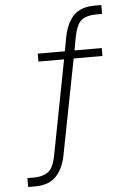

<svg xmlns="http://www.w3.org/2000/svg" viewBox="-60 -757 669 989"><g transform="rotate(-5 274.5 -262.5)"><path d="M45 188V142H79Q124 142 152 122Q180 102 192 39L288 -459L297 -451H154V-492H303L292 -480L308 -567Q322 -636 358.5 -674.5Q395 -713 469 -713H502V-667H470Q424 -667 397 -647.5Q370 -628 357 -563L342 -479L332 -492H485V-451H321L338 -461L240 43Q226 112 188.5 150Q151 188 80 188Z"/></g></svg>

Font: Nunito Sans 7pt SemiCondensed ExtraLight
Style: Regular
Weight: 250
Width: 4
Designer: Vernon Adams
Foundry: Vernon Adams
Version: Version 3.101;gftools[0.9.27]